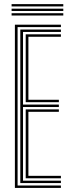

<svg xmlns="http://www.w3.org/2000/svg" viewBox="-20 -921 341 941"><path d="M53 0V-800H278.5V-788.2H66.2V-11.8H278.5V0ZM79.5 -23.8V-776.2H278.5V-764.5H92.8V-408.5H268.5V-396.5H92.8V-35.5H278.5V-23.8ZM106 -420.2V-752.8H278.5V-740.8H119.2V-432H268.5V-420.2ZM106 -47.2V-384.8H268.5V-373H119.2V-59.2H278.5V-47.2ZM290.2 -889.5H36.8V-900.8H290.2ZM290.2 -867.2H36.8V-878.5H290.2ZM290.2 -845H36.8V-856.2H290.2Z"/></svg>

Font: Big Shoulders Inline Display
Style: Regular
Weight: 400
Designer: Patric King
Foundry: XO Type Co
Version: Version 1.000